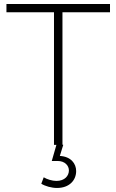

<svg xmlns="http://www.w3.org/2000/svg" viewBox="-20 -719 578 953"><path d="M526 -658V-699H12V-658H248V0H260L237 80H266C302 80 322 103 322 127C322 153 302 179 260 179C239 179 213 171 197 161L185 193C204 205 236 214 263 214C324 214 358 176 358 130C358 93 332 58 277 55L294 0L290 -1V-658Z"/></svg>

Font: Montserrat arm ExtraLight
Style: Regular
Weight: 275
Designer: Julieta Ulanovsky
Foundry: Julieta Ulanovsky
Version: Version 6.000;PS 006.000;hotconv 1.0.88;makeotf.lib2.5.64775